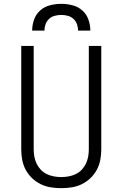

<svg xmlns="http://www.w3.org/2000/svg" viewBox="-20 -975 640 1003"><path d="M300 8Q272 8 244.5 3.5Q217 -1 192.5 -13Q168 -25 147.5 -44.5Q127 -64 114 -88.5Q101 -113 96 -140Q91 -167 91 -195V-735H156V-195Q156 -176 159.5 -156.5Q163 -137 171.5 -119.5Q180 -102 193.5 -88Q207 -74 224.5 -65.5Q242 -57 261.5 -53.5Q281 -50 300 -50Q319 -50 338.5 -53.5Q358 -57 375.5 -65.5Q393 -74 406.5 -88Q420 -102 428.5 -119.5Q437 -137 440.5 -156.5Q444 -176 444 -195V-735H509V-195Q509 -167 504 -140Q499 -113 486 -88.5Q473 -64 452.5 -44.5Q432 -25 407.5 -13Q383 -1 355.5 3.5Q328 8 300 8ZM148 -815Q148 -844 158 -872.5Q168 -901 190 -920.5Q212 -940 241.5 -947.5Q271 -955 300 -955Q329 -955 358.5 -947.5Q388 -940 410 -920.5Q432 -901 442 -872.5Q452 -844 452 -815H388Q388 -832 382 -848.5Q376 -865 363.5 -876.5Q351 -888 334 -892.5Q317 -897 300 -897Q283 -897 266 -892.5Q249 -888 236.5 -876.5Q224 -865 218 -848.5Q212 -832 212 -815Z"/></svg>

Font: Iosevka Curly Light Extended
Style: Regular
Weight: 300
Width: 7
Monospace: yes
Designer: Belleve Invis
Foundry: Belleve Invis
Version: Version 11.1.0; ttfautohint (v1.8.3)